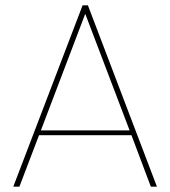

<svg xmlns="http://www.w3.org/2000/svg" viewBox="-20 -703 641 723"><path d="M475 -194H127L53 0H30L291 -683H311L571 0H548ZM468 -212 301 -651 134 -212Z"/></svg>

Font: Fz Poppins Thin
Style: Regular
Weight: 100
Designer: Ninad Kale (Devanagari), Jonny Pinhorn (Latin)
Foundry: Indian Type Foundry
Version: Vit hóa bi Vntype.Com & FontZin.Com